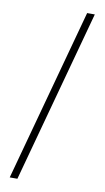

<svg xmlns="http://www.w3.org/2000/svg" viewBox="-112 -849 631 1159"><g transform="rotate(10 203.5 -270.0)"><path d="M324 -799H371L83 259H36Z"/></g></svg>

Font: Noto Serif Sinhala Light
Style: Regular
Weight: 300
Designer: Jelle Bosma - Monotype Design Team
Foundry: Monotype Imaging Inc.
Version: Version 2.007; ttfautohint (v1.8.4.7-5d5b)